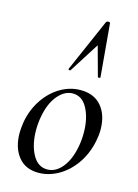

<svg xmlns="http://www.w3.org/2000/svg" viewBox="-114 -796 629 873"><g transform="rotate(15 200.5 -359.0)"><path d="M26 -139Q26 -161 31 -193Q42 -252 73.5 -299Q105 -346 150 -372.5Q195 -399 245 -399Q309 -399 343.5 -357.5Q378 -316 378 -248Q378 -222 372 -193Q359 -130 325.5 -83Q292 -36 247 -11Q202 14 155 14Q93 14 59.5 -28.5Q26 -71 26 -139ZM302 -149Q308 -181 308 -214Q308 -281 283.5 -328Q259 -375 214 -375Q176 -375 144.5 -338Q113 -301 101 -236Q95 -205 95 -172Q95 -104 120 -57.5Q145 -11 190 -11Q229 -11 259.5 -48Q290 -85 302 -149ZM304 -477 266 -616 176 -474Q175 -473 173 -473Q170 -473 167.5 -474.5Q165 -476 166 -478L275 -727Q278 -732 286 -732Q294 -732 294 -727L316 -478Q316 -475 310.5 -474.5Q305 -474 304 -477Z"/></g></svg>

Font: Cormorant Garamond Medium
Style: Italic
Weight: 500
Italic angle: -10°
Designer: Christian Thalmann (Catharsis Fonts)
Foundry: Catharsis Fonts
Version: Version 4.000